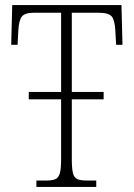

<svg xmlns="http://www.w3.org/2000/svg" viewBox="-20 -734 526 754"><path d="M123 0V-25H162Q185 -25 197.5 -30.5Q210 -36 215 -53.5Q220 -71 220 -108V-344H93V-373H220V-684H113Q77 -684 65.5 -668.5Q54 -653 52 -615L49 -558H24L28 -714H457L461 -558H436L433 -613Q431 -654 419 -669Q407 -684 367 -684H262V-373H387V-344H262V-109Q262 -72 266.5 -54Q271 -36 284 -30.5Q297 -25 321 -25H358V0Z"/></svg>

Font: Noto Serif Condensed ExtraLight
Style: Regular
Weight: 200
Width: 3
Designer: Monotype Design Team
Foundry: Monotype Imaging Inc.
Version: Version 2.013; ttfautohint (v1.8.4.7-5d5b)